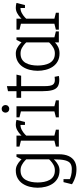

<svg xmlns="http://www.w3.org/2000/svg" viewBox="652 -1366 923 2266"><g transform="rotate(-90 1113.0 -233.5)"><path d="M365 -440 425 -430V-70L365 -60ZM425 -70V2Q425 68 404.5 114Q384 160 345 184Q306 208 250 208V153Q290 153 315.5 136.5Q341 120 353 74Q365 28 365 -60ZM365 -440 395 -500H425V-430ZM393 -150 425 -140Q425 -140 416 -125Q407 -110 390 -88Q373 -66 349.5 -44Q326 -22 297 -7Q268 8 235 8V-47Q270 -47 298.5 -62.5Q327 -78 348.5 -98.5Q370 -119 381.5 -134.5Q393 -150 393 -150ZM393 -350Q393 -350 381.5 -365.5Q370 -381 348.5 -401Q327 -421 298.5 -436.5Q270 -452 235 -452V-508Q268 -508 297 -493Q326 -478 349.5 -456Q373 -434 390 -412Q407 -390 416 -375Q425 -360 425 -360ZM235 -452Q193 -452 165.5 -435.5Q138 -419 122 -390Q106 -361 99 -325Q92 -289 92 -250Q92 -211 99 -174.5Q106 -138 122 -109Q138 -80 165.5 -63.5Q193 -47 235 -47V8Q180 8 141 -14Q102 -36 77.5 -73Q53 -110 41.5 -156Q30 -202 30 -250Q30 -298 41.5 -344Q53 -390 77.5 -427Q102 -464 141 -486Q180 -508 235 -508ZM96 111Q105 116 124 126Q143 136 174 144.5Q205 153 251 153V208Q196 208 155.5 194.5Q115 181 93 168Q71 155 71 155ZM131 55V155H71L96 55Z M774 -453V-508ZM585 -500H645V0H585ZM814 -448Q805 -450 795 -451.5Q785 -453 774 -453V-508Q790 -508 804 -506Q818 -504 831 -500ZM617 -350 585 -360Q585 -360 594 -375Q603 -390 620 -412Q637 -434 660.5 -456Q684 -478 713 -493Q742 -508 775 -508V-453Q741 -453 712 -437.5Q683 -422 661.5 -401.5Q640 -381 628.5 -365.5Q617 -350 617 -350ZM595 -445 515 -465V-500H595ZM515 0V-35L595 -55V0ZM635 0V-55L715 -35V0ZM771 -400V-500H831L806 -400Z M931 0V-500H991V0ZM961 -585Q942 -585 929 -598Q916 -611 916 -630Q916 -649 929 -662Q942 -675 961 -675Q980 -675 993 -662Q1006 -649 1006 -630Q1006 -611 993 -598Q980 -585 961 -585ZM941 -445 861 -465V-500H941ZM861 0V-35L941 -55V0ZM981 0V-55L1061 -35V0Z M1091 -445V-500H1365L1352 -445ZM1339 -50 1349 0Q1335 3 1325 4Q1315 5 1302 5Q1252 5 1223 -14Q1194 -33 1181.5 -78Q1169 -123 1169 -200V-600L1229 -613V-167Q1229 -99 1245 -73Q1261 -47 1302 -47Q1311 -47 1319.5 -48Q1328 -49 1339 -50Z M1745 -440 1805 -430V0H1745ZM1745 -440 1775 -500H1805V-430ZM1773 -150 1805 -140Q1805 -140 1798.5 -125Q1792 -110 1778.5 -88Q1765 -66 1743 -44Q1721 -22 1689 -7Q1657 8 1615 8V-47Q1650 -47 1678.5 -62.5Q1707 -78 1728.5 -98.5Q1750 -119 1761.5 -134.5Q1773 -150 1773 -150ZM1773 -350Q1773 -350 1761.5 -365.5Q1750 -381 1728.5 -401Q1707 -421 1678.5 -436.5Q1650 -452 1615 -452V-508Q1648 -508 1677 -493Q1706 -478 1729.5 -456Q1753 -434 1770 -412Q1787 -390 1796 -375Q1805 -360 1805 -360ZM1615 -452Q1573 -452 1545.5 -435.5Q1518 -419 1502 -390Q1486 -361 1479 -325Q1472 -289 1472 -250Q1472 -211 1479 -174.5Q1486 -138 1502 -109Q1518 -80 1545.5 -63.5Q1573 -47 1615 -47V8Q1560 8 1521 -14Q1482 -36 1457.5 -73Q1433 -110 1421.5 -156Q1410 -202 1410 -250Q1410 -298 1421.5 -344Q1433 -390 1457.5 -427Q1482 -464 1521 -486Q1560 -508 1615 -508ZM1795 0V-55L1875 -35V0Z M2154 -453V-508ZM1965 -500H2025V0H1965ZM2194 -448Q2185 -450 2175 -451.5Q2165 -453 2154 -453V-508Q2170 -508 2184 -506Q2198 -504 2211 -500ZM1997 -350 1965 -360Q1965 -360 1974 -375Q1983 -390 2000 -412Q2017 -434 2040.5 -456Q2064 -478 2093 -493Q2122 -508 2155 -508V-453Q2121 -453 2092 -437.5Q2063 -422 2041.5 -401.5Q2020 -381 2008.5 -365.5Q1997 -350 1997 -350ZM1975 -445 1895 -465V-500H1975ZM1895 0V-35L1975 -55V0ZM2015 0V-55L2095 -35V0ZM2151 -400V-500H2211L2186 -400Z"/></g></svg>

Font: Epunda Slab Light
Style: Regular
Weight: 300
Designer: Simon Atzbach
Foundry: typofactur
Version: Version 1.102